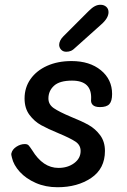

<svg xmlns="http://www.w3.org/2000/svg" viewBox="-20 -779 532 805"><path d="M30 -118Q26 -131 28 -137Q32 -153 49 -164Q66 -175 84 -175Q95 -175 100 -169.5Q105 -164 115 -149Q160 -75 225 -75Q264 -75 291 -95Q318 -115 318 -146Q318 -171 296 -185.5Q274 -200 226 -220Q180 -239 152 -254.5Q124 -270 103.5 -297.5Q83 -325 83 -366Q83 -412 108 -447.5Q133 -483 177.5 -503Q222 -523 280 -523Q356 -523 403 -484.5Q450 -446 450 -385Q450 -355 438.5 -342.5Q427 -330 399 -330Q378 -330 369 -339Q360 -348 362 -363Q366 -441 282 -441Q230 -441 206.5 -419.5Q183 -398 183 -366Q183 -341 205.5 -325.5Q228 -310 278 -289Q323 -271 351.5 -255Q380 -239 400 -212Q420 -185 420 -146Q420 -72 362.5 -33Q305 6 221 6Q171 6 130 -12Q89 -30 63 -58.5Q37 -87 30 -118ZM228 -590Q228 -609 246 -627L352 -733Q366 -747 377.5 -753Q389 -759 401 -759Q416 -759 425.5 -750.5Q435 -742 435 -728Q435 -703 404 -676L299 -582Q287 -570 278 -566Q269 -562 258 -562Q245 -562 237 -570Q229 -578 228 -590Z"/></svg>

Font: Mali Medium
Style: Italic
Weight: 500
Italic angle: -10°
Version: Version 1.000; ttfautohint (v1.6)